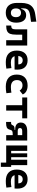

<svg xmlns="http://www.w3.org/2000/svg" viewBox="1886 -2670 915 4728"><g transform="rotate(90 2344.0 -305.5)"><path d="M292 10.3Q175.8 10.3 113.5 -62.3Q51.3 -134.8 51.3 -265.6V-368.2Q51.3 -460.4 75.4 -532.7Q99.6 -605 160.9 -652.1Q222.2 -699.2 334 -715.8L512.2 -742.7L517.1 -611.8L360.8 -589.8Q299.8 -581.5 260.7 -563.7Q221.7 -545.9 202.9 -512Q184.1 -478 184.1 -420.9V-371.1H199.2Q212.9 -428.7 253.7 -460Q294.4 -491.2 353 -491.2Q440.9 -491.2 489.3 -427.2Q537.6 -363.3 537.6 -245.6Q537.6 -123.5 473.4 -56.6Q409.2 10.3 292 10.3ZM295.9 -115.7Q346.7 -115.7 374.5 -148.4Q402.3 -181.2 402.3 -240.2Q402.3 -299.3 374.3 -332Q346.2 -364.7 295.9 -364.7Q244.1 -364.7 215.3 -332.3Q186.5 -299.8 186.5 -240.2Q186.5 -181.2 215.6 -148.4Q244.6 -115.7 295.9 -115.7Z M608.4 0V-123Q662.6 -123 682.6 -148.2Q702.6 -173.3 702.6 -241.2V-517.6H1101.1V0H968.8V-394.5H832.5V-244.6Q832.5 -150.4 812.3 -97.2Q792 -43.9 743.2 -22Q694.3 0 608.4 0Z M1505.9 9.8Q1371.6 9.8 1298.3 -59.8Q1225.1 -129.4 1225.1 -259.8Q1225.1 -386.7 1287.4 -457Q1349.6 -527.3 1462.9 -527.3Q1573.7 -527.3 1634.3 -462.4Q1694.8 -397.5 1694.8 -273.4Q1694.8 -238.3 1691.9 -206.5H1363.3Q1393.6 -115.2 1517.6 -115.2Q1552.7 -115.2 1586.9 -118.9Q1621.1 -122.6 1656.7 -128.9L1669.4 -3.9Q1619.6 4.9 1578.6 7.3Q1537.6 9.8 1505.9 9.8ZM1356.9 -298.3H1564.9Q1564.9 -350.6 1538.3 -378.4Q1511.7 -406.2 1463.9 -406.2Q1418.9 -406.2 1391.4 -378.2Q1363.8 -350.1 1356.9 -298.3Z M2111.3 9.8Q1970.2 9.8 1893.1 -59.8Q1815.9 -129.4 1815.9 -259.8Q1815.9 -386.7 1886.2 -457Q1956.5 -527.3 2086.9 -527.3Q2167 -527.3 2224.4 -496.1Q2281.7 -464.8 2305.7 -407.7L2210 -331.5Q2165 -401.9 2083 -401.9Q2021 -401.9 1986.1 -366.2Q1951.2 -330.6 1951.2 -264.6Q1951.2 -191.9 1995.8 -153.8Q2040.5 -115.7 2123 -115.7Q2158.2 -115.7 2193.1 -119.1Q2228 -122.6 2261.2 -128.4L2274.9 -4.9Q2235.4 3.9 2193.4 6.8Q2151.4 9.8 2111.3 9.8Z M2570.8 0V-394.5H2379.4V-517.6H2894V-394.5H2702.6V0Z M3162.6 -221.7Q3083.5 -221.7 3040.3 -257.3Q2997.1 -293 2997.1 -357.9Q2997.1 -434.1 3050.5 -475.8Q3104 -517.6 3201.7 -517.6H3439.5V0H3307.1V-160.6H3288.1Q3229.5 -160.6 3208 -148.9Q3186.5 -137.2 3178.2 -106.9L3171.4 -84Q3157.2 -32.7 3119.1 -15.1Q3081.1 2.4 3012.2 2.4H2982.9V-120.6H3007.3Q3027.3 -120.6 3039.8 -127.9Q3052.2 -135.3 3060.5 -154.3L3068.8 -170.9Q3078.6 -193.8 3108.6 -200.7Q3138.7 -207.5 3178.7 -207.5V-221.7ZM3307.1 -283.7V-394.5H3205.6Q3132.3 -394.5 3132.3 -338.4Q3132.3 -283.7 3205.6 -283.7Z M3562 0V-517.6H3694.3V-122.1H3755.9V-517.6H3851.1V-122.1H3913.1V-517.6H4045.4V-122.1H4089.4V131.8H3983.4V0Z M4435.5 9.8Q4301.3 9.8 4228 -59.8Q4154.8 -129.4 4154.8 -259.8Q4154.8 -386.7 4217 -457Q4279.3 -527.3 4392.6 -527.3Q4503.4 -527.3 4564 -462.4Q4624.5 -397.5 4624.5 -273.4Q4624.5 -238.3 4621.6 -206.5H4293Q4323.2 -115.2 4447.3 -115.2Q4482.4 -115.2 4516.6 -118.9Q4550.8 -122.6 4586.4 -128.9L4599.1 -3.9Q4549.3 4.9 4508.3 7.3Q4467.3 9.8 4435.5 9.8ZM4286.6 -298.3H4494.6Q4494.6 -350.6 4468 -378.4Q4441.4 -406.2 4393.6 -406.2Q4348.6 -406.2 4321 -378.2Q4293.5 -350.1 4286.6 -298.3Z"/></g></svg>

Font: Cascadia Mono
Style: Bold
Weight: 700
Monospace: yes
Designer: Aaron Bell
Foundry: Saja Typeworks
Version: Version 2404.023; ttfautohint (v1.8.4)